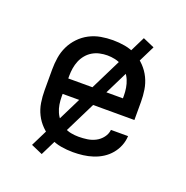

<svg xmlns="http://www.w3.org/2000/svg" viewBox="-118 -693 837 865"><g transform="rotate(20 300.0 -260.0)"><path d="M302 8Q273 8 244 3Q215 -2 189.5 -15.5Q164 -29 143 -50Q122 -71 109 -97Q96 -123 91.5 -152Q87 -181 87 -210V-310Q87 -339 91.5 -367.5Q96 -396 108.5 -422Q121 -448 141.5 -469.5Q162 -491 188 -504.5Q214 -518 242.5 -523Q271 -528 300 -528Q329 -528 357.5 -523Q386 -518 412 -504.5Q438 -491 458.5 -469.5Q479 -448 491.5 -422Q504 -396 508.5 -367.5Q513 -339 513 -310V-223H169V-210Q169 -191 172 -172.5Q175 -154 182.5 -137Q190 -120 202.5 -106Q215 -92 231 -82.5Q247 -73 265.5 -69.5Q284 -66 302 -66Q323 -66 343.5 -69Q364 -72 382.5 -81.5Q401 -91 414 -108Q427 -125 429 -145H511Q510 -121 501 -98.5Q492 -76 476.5 -57.5Q461 -39 440.5 -26Q420 -13 397 -5.5Q374 2 350 5Q326 8 302 8ZM169 -297H431V-310Q431 -328 428 -346.5Q425 -365 418 -382Q411 -399 399 -413.5Q387 -428 371 -437.5Q355 -447 336.5 -451Q318 -455 300 -455Q282 -455 263.5 -451Q245 -447 229 -437.5Q213 -428 201 -413.5Q189 -399 182 -382Q175 -365 172 -346.5Q169 -328 169 -310ZM173 64 118 40 427 -584 482 -560Z"/></g></svg>

Font: Iosevka Plex Etoile
Style: Regular
Weight: 400
Designer: Belleve Invis
Foundry: Belleve Invis
Version: Version 25.1.1; ttfautohint (v1.8.4)